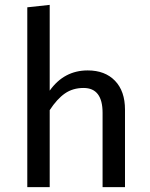

<svg xmlns="http://www.w3.org/2000/svg" viewBox="-20 -768 614 788"><path d="M493 0H401V-305Q401 -407 323 -407Q279 -407 246.5 -384.5Q214 -362 184 -316V0H92V-738L184 -748V-396Q243 -479 340 -479Q411 -479 452 -436.5Q493 -394 493 -318Z"/></svg>

Font: Trujillo
Style: Regular
Weight: 400
Designer: Fira Sans original fonts by bBox Type GmbH, Carrois Corporate GbR, & Edenspiekermann AG / Changes by Cristiano Sobral
Foundry: Fira Sans original fonts by bBox Type GmbH, Carrois Corporate GbR, & Edenspiekermann AG / Changes by Cristiano Sobral
Version: Version 4.301;October 17, 2021;FontCreator 14.0.0.2814 64-bi